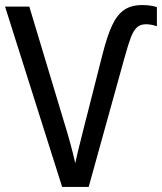

<svg xmlns="http://www.w3.org/2000/svg" viewBox="-21 -740 641 760"><path d="M-1 -714H95L232 -259Q259 -173 277 -94Q283 -125 307 -219Q322 -279 320 -270L384 -522Q403 -597 422.5 -639Q442 -681 470 -700.5Q498 -720 542 -720Q574 -720 600 -712V-636Q578 -644 556 -644Q534 -644 520.5 -631Q507 -618 497 -592Q487 -566 472 -512L330 0H225Z"/></svg>

Font: Noto Sans Mono UI
Style: Regular
Weight: 400
Monospace: yes
Designer: Monotype Design team
Foundry: Monotype Imaging Inc.
Version: Version 1.000